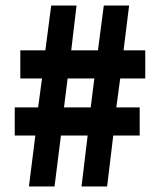

<svg xmlns="http://www.w3.org/2000/svg" viewBox="-20 -670 571 690"><path d="M84 0H176L199 -183H295L273 0H365L387 -183H482V-284H398L412 -388H502V-489H424L444 -650H353L332 -489H236L255 -650H164L143 -489H53V-388H131L117 -284H33V-183H107ZM210 -284 223 -388H319L306 -284Z"/></svg>

Font: Source Sans Pro
Style: Bold
Weight: 700
Designer: Paul D. Hunt
Foundry: Adobe Systems Incorporated
Version: Version 3.006;hotconv 1.0.111;makeotfexe 2.5.65597